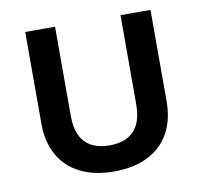

<svg xmlns="http://www.w3.org/2000/svg" viewBox="-66 -611 728 690"><g transform="rotate(-10 297.5 -265.5)"><path d="M296.9 9.3Q225.6 9.3 174.3 -16.4Q123 -42 95.9 -90.3Q68.8 -138.7 68.8 -206.5V-540H177.7V-212.9Q177.7 -171.4 191.2 -143.1Q204.6 -114.7 231.4 -100.3Q258.3 -85.9 297.4 -85.9Q336.4 -85.9 363 -100.3Q389.6 -114.7 403.1 -143.1Q416.5 -171.4 416.5 -212.9V-540H525.9V-206.5Q525.9 -138.7 498.8 -90.3Q471.7 -42 420.4 -16.4Q369.1 9.3 296.9 9.3Z"/></g></svg>

Font: V-Inter
Style: Medium-500
Weight: 500
Designer: Rasmus Andersson
Foundry: rsms
Version: Version 4.000;git-4146feb